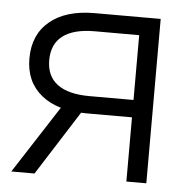

<svg xmlns="http://www.w3.org/2000/svg" viewBox="-43 -565 598 608"><g transform="rotate(5 255.5 -261.0)"><path d="M443.8 0H380.4V-465.3H238.8Q172.4 -465.3 137.9 -439.2Q103.5 -413.1 103.5 -361.8Q103.5 -311 138.2 -285.2Q172.9 -259.3 240.2 -259.3H408.2V-204.1H235.8Q143.6 -204.1 92 -245.8Q40.5 -287.6 40.5 -361.8Q40.5 -437.5 91.6 -480Q142.6 -522.5 233.9 -522.5H443.8ZM88.4 0H14.6L167 -235.8H238.3Z"/></g></svg>

Font: Inter 28pt Light
Style: Regular
Weight: 300
Designer: Rasmus Andersson
Foundry: rsms
Version: Version 4.001;git-66647c0bb